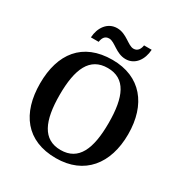

<svg xmlns="http://www.w3.org/2000/svg" viewBox="-208 -1076 1185 1243"><g transform="rotate(30 385.0 -454.0)"><path d="M455 -771C526 -771 568 -834 572 -908H515C511 -881 498 -855 466 -855C424 -855 381 -918 310 -918C238 -918 195 -855 191 -781H249C253 -808 264 -834 298 -834C341 -834 383 -771 455 -771ZM385 10C597 10 714 -137 714 -358C714 -580 597 -725 386 -725C163 -725 55 -580 55 -359C55 -137 163 10 385 10ZM385 -51C252 -51 202 -164 202 -358C202 -552 252 -664 386 -664C519 -664 568 -552 568 -358C568 -164 519 -51 385 -51Z"/></g></svg>

Font: Noto Serif Devanagari SemiBold
Style: Regular
Weight: 600
Designer: Universal Thirst, Indian Type Foundry and the Monotype Design Team
Foundry: Monotype Imaging Inc.
Version: Version 2.004